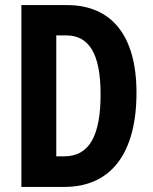

<svg xmlns="http://www.w3.org/2000/svg" viewBox="-20 -734 599 754"><path d="M516 -370C516 -593 419 -714 243 -714H64V0H233C415 0 516 -131 516 -370ZM375 -364C375 -199 330 -120 231 -120H201V-595H240C329 -595 375 -524 375 -364Z"/></svg>

Font: Noto Sans Lao Looped ExtraCondensed
Style: Bold
Weight: 700
Width: 2
Designer: Mark Frömberg, Ben Mitchell
Foundry: The Fontpad Ltd
Version: Version 1.002